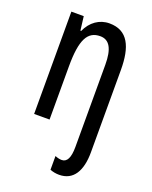

<svg xmlns="http://www.w3.org/2000/svg" viewBox="-146 -627 749 947"><g transform="rotate(20 228.0 -153.5)"><path d="M283 240C358 240 393 179 393 82V-350C393 -470 360 -547 262 -547C210 -547 166 -516 143 -464H139L130 -537H65V0H146V-279C146 -420 175 -472 241 -472C290 -472 312 -430 312 -348V83C312 140 298 167 270 167C259 167 247 164 235 159V231C250 237 266 240 283 240Z"/></g></svg>

Font: Noto Sans Arabic ExtCond
Style: Regular
Weight: 400
Width: 2
Designer: Monotype Design Team, Nadine Chahine, Nizar Qandah and Khaled Hosny
Foundry: Monotype Imaging Inc.
Version: Version 2.012